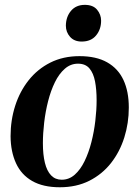

<svg xmlns="http://www.w3.org/2000/svg" viewBox="-20 -758 574 790"><path d="M307 -527Q376 -527 421 -501.5Q466 -476 488 -428.8Q510 -381.5 510 -315.5Q510 -251.5 491.5 -192.5Q473 -133.5 436.8 -87.2Q400.5 -41 347.5 -14.2Q294.5 12.5 226 12.5Q157.5 12.5 112.5 -13.2Q67.5 -39 45.8 -86.5Q24 -134 23.5 -197.5Q23.5 -263.5 42.5 -322.8Q61.5 -382 98 -428Q134.5 -474 187.2 -500.5Q240 -527 307 -527ZM301 -496Q270.5 -496 246.8 -475.2Q223 -454.5 206 -419.8Q189 -385 178 -342Q167 -299 161.8 -254Q156.5 -209 156.5 -168.5Q156.5 -121.5 164.8 -88Q173 -54.5 190.2 -36.5Q207.5 -18.5 234 -18.5Q264 -18.5 287.5 -39.2Q311 -60 328 -95Q345 -130 356 -173Q367 -216 372.2 -260.8Q377.5 -305.5 377.5 -345.5Q377.5 -389.5 371 -423.2Q364.5 -457 348 -476.5Q331.5 -496 301 -496ZM316 -587Q285.5 -587 268.2 -606.5Q251 -626 251 -652.5Q251.5 -689 272.2 -713.5Q293 -738 329 -738Q363 -738 379.5 -718Q396 -698 396 -673Q396 -637 375.2 -612Q354.5 -587 316 -587Z"/></svg>

Font: Merriweather 120pt SemiBold
Style: Italic
Weight: 600
Italic angle: -7.8°
Version: Version 2.101